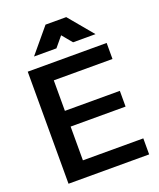

<svg xmlns="http://www.w3.org/2000/svg" viewBox="-165 -1022 932 1122"><g transform="rotate(-20 301.0 -461.0)"><path d="M189.8 -101.3V-311.3H531.5V-409.1H189.8V-598.8H554.8V-698.5H64V-1.6H565.4V-101.3ZM320 -831.6 371.8 -769.2H511.2L384.4 -921.2H255.7L128.9 -769.2H268.2Z"/></g></svg>

Font: Diatome Semibold
Style: Regular
Weight: 600
Designer: 15.100.17
Foundry: 15.100.17
Version: Version 1.005;Fontself Maker 3.5.8